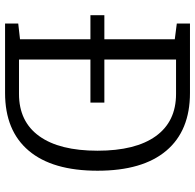

<svg xmlns="http://www.w3.org/2000/svg" viewBox="-26 -744 770 758"><g transform="rotate(90 359.0 -365.0)"><path d="M73 -730H347Q496 -730 575 -636.5Q654 -543 654 -365Q654 -187 575 -93.5Q496 0 347 0H73V-52L135 -59V-337H40V-392H135V-670L73 -678ZM385 -337H215V-55H351Q460 -55 517.5 -135Q575 -215 575 -365Q575 -515 517.5 -595Q460 -675 351 -675H215V-392H385Z"/></g></svg>

Font: Fauna One
Style: Regular
Weight: 400
Version: Version 1.001